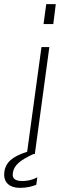

<svg xmlns="http://www.w3.org/2000/svg" viewBox="-78 -743 322 926"><path d="M145 -723 132 -627H179L191 -723ZM83 0H90L160 -516H122L53 -11C-24 13 -51 44 -57 85C-63 130 -40 163 20 163C50 163 79 156 97 148L102 112C92 118 65 130 30 130C-7 130 -20 117 -16 91C-11 53 21 29 83 0Z"/></svg>

Font: United Sans Thin
Style: Italic
Weight: 100
Italic angle: -8°
Designer: Pablo Impallari, Rodrigo Fuenzalida (Modified by Dan O. Williams)
Version: Version 1.000;PS 001.000;hotconv 1.0.88;makeotf.lib2.5.64775